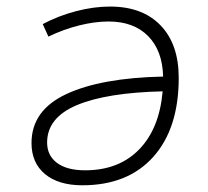

<svg xmlns="http://www.w3.org/2000/svg" viewBox="-20 -547 626 577"><path d="M306.2 -482.4Q264.6 -482.4 217.3 -470.5Q169.9 -458.5 125.5 -437L108.4 -474.6Q155.3 -499.5 208.5 -513.4Q261.7 -527.3 310.5 -527.3Q408.2 -527.3 462.6 -470.7Q517.1 -414.1 517.1 -313Q517.1 -161.1 440.7 -75.7Q364.3 9.8 227.5 9.8Q155.8 9.8 115.2 -23.9Q74.7 -57.6 74.7 -117.2Q74.7 -215.3 179.2 -264.2Q283.7 -313 470.2 -316.9Q468.3 -395 425 -438.7Q381.8 -482.4 306.2 -482.4ZM468.8 -272.5Q300.3 -268.6 210.9 -231Q121.6 -193.4 121.6 -118.7Q121.6 -79.6 151.4 -57.4Q181.2 -35.2 235.8 -35.2Q336.9 -35.2 397.9 -97.7Q459 -160.2 468.8 -272.5Z"/></svg>

Font: CaskaydiaCove NFP ExtraLight
Style: Italic
Weight: 200
Italic angle: -10°
Designer: Aaron Bell
Foundry: Saja Typeworks
Version: Version 2111.001; VTT 6.35;Nerd Fonts 3.1.1